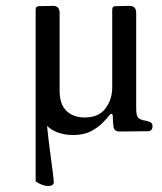

<svg xmlns="http://www.w3.org/2000/svg" viewBox="-20 -450 554 657"><path d="M489 -34Q502 -31 502 -18Q502 -3 488 -1L390 0Q368 0 368 -21Q367 -26 366.5 -36.5Q366 -47 366 -53Q364 -67 354 -55Q347 -46 331.5 -30Q316 -14 291.5 -1Q267 12 230 12Q175 12 141 -19Q145 21 150.5 62.5Q156 104 160 135Q164 166 164 173Q164 186 145.5 186.5Q127 187 102 171V-417Q102 -429 114 -429Q130 -429 143.5 -429.5Q157 -430 161 -430Q184 -430 184 -406V-140Q184 -93 207.5 -70.5Q231 -48 270 -48Q318 -48 341 -79Q364 -110 364 -151V-417Q364 -429 376 -429Q392 -429 405.5 -429.5Q419 -430 423 -430Q446 -430 446 -406V-81Q446 -58 450.5 -50.5Q455 -43 468 -39Q473 -38 478.5 -37Q484 -36 489 -34Z"/></svg>

Font: Zen Old Mincho
Style: Regular
Weight: 400
Designer: Yoshimichi Ohira
Foundry: Positype
Version: Version 1.001